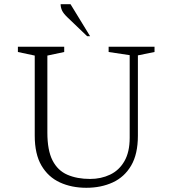

<svg xmlns="http://www.w3.org/2000/svg" viewBox="-20 -882 819 912"><path d="M390 10Q320 10 264.5 -15.5Q209 -41 177 -95.5Q145 -150 145 -238V-618L65 -635V-660H285V-635L205 -618V-252Q205 -168 229.5 -120Q254 -72 300 -52Q346 -32 408 -32Q460 -32 503 -52.5Q546 -73 571 -116.5Q596 -160 596 -227V-620L496 -635V-660H714V-635L635 -619V-238Q635 -150 603 -95.5Q571 -41 515.5 -15.5Q460 10 390 10ZM394 -710 301 -799Q281 -818 274.5 -832.5Q268 -847 268 -862H315L408 -710Z"/></svg>

Font: Spectral SC ExtraLight
Style: Regular
Weight: 275
Designer: Jean-Baptiste Levee
Foundry: Production Type
Version: Version 2.001